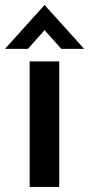

<svg xmlns="http://www.w3.org/2000/svg" viewBox="-52 -734 351 754"><path d="M180.5 0H64.5V-493H180.5ZM278.5 -542H189L123 -615.5L57.5 -542H-32.5L123 -714.5Z"/></svg>

Font: Acari Sans Neue
Style: Bold
Weight: 700
Designer: Alfredo Marco Pradil (font), Cristiano Sobral (main changes)
Foundry: Hanken Design Co. (font), Cristiano Sobral (main changes)
Version: Version 2.459;March 19, 2022;FontCreator 14.0.0.2808 64-bit;